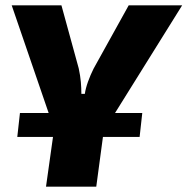

<svg xmlns="http://www.w3.org/2000/svg" viewBox="-20 -517 705 722"><path d="M665 -497 367 -19H188L24 -497H211L276 -260Q282 -232 284 -209Q286 -186 286 -164H299Q302 -185 311 -210Q320 -235 332 -259L464 -497ZM384 -128 342 185H153L197 -128ZM515 -92 505 -2H45L55 -92Z"/></svg>

Font: Exo 2 ExtraBold
Style: Italic
Weight: 800
Italic angle: -8°
Designer: Natanael Gama
Foundry: Natanael Gama
Version: Version 2.010